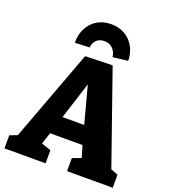

<svg xmlns="http://www.w3.org/2000/svg" viewBox="-166 -1066 1048 1185"><g transform="rotate(20 358.0 -473.0)"><path d="M675 -78 631 -117 713 -86V0H413V-86L490 -114L475 -90L441 -206L467 -184H222L241 -204L205 -94L201 -111L272 -86V0H2V-86L82 -116L43 -82L275 -705L454 -710ZM265 -281 254 -304H439L422 -277L332 -616L372 -615ZM360 -946Q411 -946 450 -923.5Q489 -901 511.5 -861Q534 -821 535 -769L436 -757Q432 -792 410.5 -812.5Q389 -833 356 -833Q324 -833 305 -815Q286 -797 283 -765L187 -761Q186 -815 208 -857Q230 -899 269.5 -922.5Q309 -946 360 -946Z"/></g></svg>

Font: Bitter Thin ExtraBold
Style: Regular
Weight: 800
Version: Version 3.020